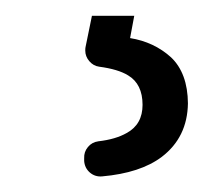

<svg xmlns="http://www.w3.org/2000/svg" viewBox="-20 -23 286 245"><path d="M87.4 182.5V179Q87 170.8 92.2 164.6Q97.3 158.4 105.5 157.3Q127.5 154.8 141.7 146.7Q161.9 135.7 161.9 110.8Q161.9 84.2 143.5 73.2Q130.7 65.3 106.5 62.1Q99.1 61.1 93.9 55Q88.8 49 88.8 41.5Q88.8 38.7 89.1 37.3L97.3 -2.8H151.3L146 25.6Q176.5 30.5 198.2 50.1Q219.5 70.3 219.8 109Q219.1 152.3 186.4 177.2Q159.1 197.8 110.1 202.1Q101.2 202.8 94.6 197.1Q88.1 191.4 87.4 182.5Z"/></svg>

Font: DeltaSans Light
Style: Regular
Weight: 300
Designer: Rasmus Andersson
Foundry: rsms
Version: Version 3.012